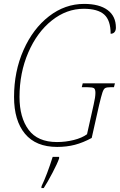

<svg xmlns="http://www.w3.org/2000/svg" viewBox="-20 -743 614 984"><path d="M52 -246Q52 -377 100.5 -486.5Q149 -596 231 -659.5Q313 -723 411 -723Q489 -723 531.5 -691.5Q574 -660 574 -601Q574 -587 567 -578.5Q560 -570 547 -570Q547 -639 514 -668.5Q481 -698 409 -698Q321 -698 245.5 -638Q170 -578 125 -474Q80 -370 80 -246Q80 -141 126.5 -78Q173 -15 272 -15Q316 -15 358 -25.5Q400 -36 426 -55L460 -207Q469 -245 469 -267Q469 -286 461.5 -291Q454 -296 428 -296H399L404 -316H569L564 -296H546Q527 -296 519 -291.5Q511 -287 505 -269Q499 -251 488 -205L450 -36Q406 -12 364 -1Q322 10 273 10Q164 10 108 -57.5Q52 -125 52 -246ZM193 211Q221 153 250 61H283V69Q274 95 248.5 143.5Q223 192 204 221H192Z"/></svg>

Font: Noto Serif NarrowThin
Style: Italic
Weight: 250
Width: 4
Italic angle: -12°
Designer: Monotype Design Team
Foundry: Monotype Imaging Inc.
Version: Version 1.001